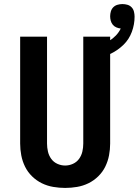

<svg xmlns="http://www.w3.org/2000/svg" viewBox="-20 -915 681 943"><path d="M300 8Q271 8 241.5 3Q212 -2 185.5 -15Q159 -28 137.5 -49Q116 -70 103 -96.5Q90 -123 84.5 -152Q79 -181 79 -210V-735H211V-210Q211 -190 215.5 -170.5Q220 -151 231.5 -135Q243 -119 261.5 -110.5Q280 -102 300 -102Q320 -102 338.5 -110.5Q357 -119 368.5 -135Q380 -151 384.5 -170.5Q389 -190 389 -210V-735H521V-210Q521 -181 515.5 -152Q510 -123 497 -96.5Q484 -70 462.5 -49Q441 -28 414.5 -15Q388 -2 358.5 3Q329 8 300 8ZM455 -625 437 -683Q457 -688 477.5 -695.5Q498 -703 516 -714Q534 -725 549 -740.5Q564 -756 573 -775Q562 -776 551.5 -780.5Q541 -785 534 -793.5Q527 -802 524 -813Q521 -824 521 -835Q521 -847 524.5 -859Q528 -871 536.5 -879.5Q545 -888 557 -891.5Q569 -895 581 -895Q594 -895 606 -891.5Q618 -888 626.5 -879Q635 -870 638 -857.5Q641 -845 641 -833Q641 -795 627.5 -758.5Q614 -722 587 -695.5Q560 -669 525.5 -652Q491 -635 455 -625Z"/></svg>

Font: Iosevka Custom XBdEx
Style: Regular
Weight: 800
Width: 7
Monospace: yes
Designer: Belleve Invis
Foundry: Belleve Invis
Version: Version 11.2.4; ttfautohint (v1.8.4)